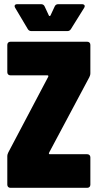

<svg xmlns="http://www.w3.org/2000/svg" viewBox="-20 -900 467 920"><path d="M53 -862 113 -761C117 -754 123 -751 131 -751H302C310 -751 316 -754 320 -761L383 -862C385 -865 386 -868 386 -871C386 -876 381 -880 373 -880H259C251 -880 245 -876 242 -869L222 -826C220 -822 216 -822 214 -826L194 -869C191 -876 185 -880 177 -880H63C55 -880 50 -877 50 -871C50 -868 51 -865 53 -862ZM30 0H398C407 0 413 -6 413 -15V-146C413 -155 407 -161 398 -161H219C215 -161 213 -163 215 -168L408 -530C411 -536 413 -542 413 -549V-685C413 -694 407 -700 398 -700H30C21 -700 15 -694 15 -685V-554C15 -545 21 -539 30 -539H207C211 -539 213 -537 211 -532L20 -170C17 -164 15 -158 15 -151V-15C15 -6 21 0 30 0Z"/></svg>

Font: Barlow Condensed Black
Style: Regular
Weight: 900
Width: 3
Designer: Jeremy Tribby
Foundry: Tribby Type
Version: Version 1.422;hotconv 1.0.109;makeotfexe 2.5.65596